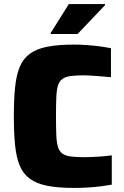

<svg xmlns="http://www.w3.org/2000/svg" viewBox="-20 -915 608 943"><path d="M344 8Q265 8 212 -2.5Q159 -13 126 -37.5Q93 -62 76.5 -102.5Q60 -143 54 -202.5Q48 -262 48 -344Q48 -426 54 -485.5Q60 -545 76.5 -585.5Q93 -626 126 -650.5Q159 -675 212 -685.5Q265 -696 344 -696Q375 -696 408.5 -693.5Q442 -691 472.5 -687Q503 -683 525 -678V-536Q489 -539 464 -541Q439 -543 422 -544Q405 -545 393 -545Q353 -545 327 -541.5Q301 -538 286 -527Q271 -516 264.5 -494Q258 -472 256.5 -435.5Q255 -399 255 -344Q255 -289 256.5 -252.5Q258 -216 264.5 -194Q271 -172 286 -161Q301 -150 327 -146.5Q353 -143 393 -143Q424 -143 462.5 -145.5Q501 -148 529 -152V-8Q507 -4 475.5 0Q444 4 410 6Q376 8 344 8ZM229 -748V-753L318 -895H496V-890L361 -748Z"/></svg>

Font: Saira Thin ExtraBold
Style: Regular
Weight: 800
Version: Version 1.101